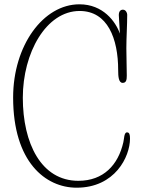

<svg xmlns="http://www.w3.org/2000/svg" viewBox="-20 -858 665 892"><path d="M584 -214C584 -233 581 -243 570 -243C556 -243 557 -213 553 -197C529 -92 461 -18 344 -18C171 -18 86 -193 86 -404C86 -612 194 -807 350 -807C480 -807 529 -679 529 -532C529 -503 531 -473 550 -473C567 -473 569 -488 569 -507C569 -549 567 -592 567 -634C567 -682 571 -743 571 -790C571 -799 564 -813 551 -813C539 -813 532 -804 532 -788C532 -787 532 -785 537 -702C517 -758 459 -838 349 -838C181 -838 41 -647 41 -405C41 -106 191 14 336 14C514 14 584 -130 584 -214Z"/></svg>

Font: Life Savers
Style: Regular
Weight: 400
Designer: Pablo Impallari, Rodrigo Fuenzalida, Brenda Gallo
Foundry: Pablo Impallari, Rodrigo Fuenzalida, Brenda Gallo
Version: Version 3.000